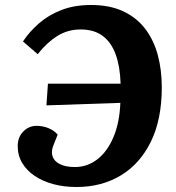

<svg xmlns="http://www.w3.org/2000/svg" viewBox="-20 -736 703 769"><path d="M463 -401Q461 -469 443.5 -517.5Q426 -566 391.5 -592Q357 -618 303 -618Q251 -618 209 -591.5Q167 -565 131 -519L72 -570Q97 -608 135 -641.5Q173 -675 225 -695.5Q277 -716 345 -716Q420 -716 474 -690.5Q528 -665 562 -620Q596 -575 612 -515.5Q628 -456 628 -386Q628 -258 584.5 -169Q541 -80 464 -33.5Q387 13 286 13Q236 13 193.5 1.5Q151 -10 119 -31.5Q87 -53 69 -83Q51 -113 51 -151Q51 -187 73.5 -209.5Q96 -232 126 -232Q151 -232 173.5 -223Q196 -214 211 -197L194 -154Q184 -130 190.5 -110Q197 -90 220 -78.5Q243 -67 280 -67Q330 -67 370 -98Q410 -129 434.5 -187Q459 -245 462 -324L166 -314L172 -401Z"/></svg>

Font: Literata
Style: Bold Italic
Weight: 700
Italic angle: -2°
Designer: Latin by Veronika Burian and Jose Scaglione. Greek by Irene Vlachou. Cyrillic by Vera Evstafieva
Foundry: TypeTogether
Version: Version 3.103;gftools[0.9.29]